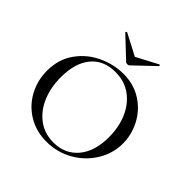

<svg xmlns="http://www.w3.org/2000/svg" viewBox="-172 -772 921 921"><g transform="rotate(45 288.5 -311.0)"><path d="M36 -231Q36 -309 76.5 -365.5Q117 -422 179.5 -451Q242 -480 307 -480Q377 -480 430.5 -445.5Q484 -411 512.5 -356Q541 -301 541 -241Q541 -174 505 -115.5Q469 -57 408 -22.5Q347 12 275 12Q205 12 150.5 -21Q96 -54 66 -110Q36 -166 36 -231ZM472 -216Q472 -283 448.5 -338Q425 -393 380 -426Q335 -459 273 -459Q193 -459 149 -405.5Q105 -352 105 -256Q105 -187 128.5 -131Q152 -75 196.5 -42Q241 -9 301 -9Q379 -9 425.5 -64Q472 -119 472 -216ZM171 -628Q171 -630 174 -632Q177 -634 178 -633L287 -576L395 -633L397 -634Q399 -634 400.5 -630.5Q402 -627 400 -626L298 -529Q294 -525 287 -525Q279 -525 275 -529L172 -626Z"/></g></svg>

Font: Cormorant Unicase
Style: Regular
Weight: 400
Designer: Christian Thalmann (Catharsis Fonts)
Foundry: Catharsis Fonts
Version: Version 4.000